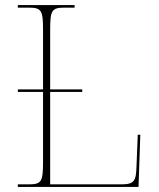

<svg xmlns="http://www.w3.org/2000/svg" viewBox="-20 -734 623 754"><path d="M50 0H524L531 -205H521L516 -79C514 -24 508 -10 456 -10H177V-373H303V-383H177V-616C177 -693 183 -704 233 -704H273V-714H50V-704H93C143 -704 149 -693 149 -616V-383H50V-373H149V-98C149 -21 143 -10 93 -10H50Z"/></svg>

Font: Noto Serif Display Thin
Style: Regular
Weight: 100
Designer: Monotype Design Team
Foundry: Monotype Imaging Inc.
Version: Version 2.009